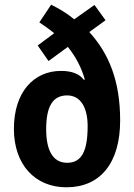

<svg xmlns="http://www.w3.org/2000/svg" viewBox="-20 -785 569 815"><path d="M197 -765 147 -690C169 -675 191 -660 210 -644L140 -592L186 -526L268 -586C301 -545 325 -500 340 -448L336 -446C317 -472 284 -484 239 -484C124 -484 39 -395 39 -238C39 -87 128 10 262 10C405 10 490 -92 490 -274C490 -442 442 -558 359 -649L428 -699L381 -764L295 -703C265 -728 232 -748 197 -765ZM265 -380C325 -380 352 -324 352 -250C352 -146 328 -94 265 -94C202 -94 176 -151 176 -236C176 -332 203 -380 265 -380Z"/></svg>

Font: Noto Sans Display SemiCondensed
Style: Bold
Weight: 700
Width: 4
Designer: Monotype Design Team
Foundry: Monotype Imaging Inc.
Version: Version 1.900